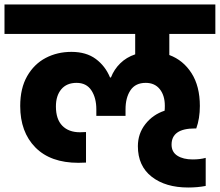

<svg xmlns="http://www.w3.org/2000/svg" viewBox="-37 -760 979 855"><path d="M717 -609V-515Q779 -492 816 -434Q853 -376 853 -288Q853 -232 837 -188H831Q727 -188 727 -116Q727 -83 753 -66.5Q779 -50 821 -50Q854 -50 879 -57V68Q843 75 801 75Q700 75 638.5 27Q577 -21 577 -109Q577 -165 610.5 -207.5Q644 -250 696 -267Q697 -274 697 -289Q697 -335 674.5 -363Q652 -391 612 -391Q566 -391 544 -358Q522 -325 522 -273V-244H392V-273Q392 -324 370 -357.5Q348 -391 304 -391Q260 -391 236 -362.5Q212 -334 212 -286Q212 -229 240.5 -200Q269 -171 319 -171Q336 -171 346 -172V-36Q332 -35 312 -35Q188 -35 120.5 -103.5Q53 -172 53 -288Q53 -367 84 -421Q115 -475 166.5 -502Q218 -529 281 -529Q347 -529 389.5 -497.5Q432 -466 453 -415H457Q471 -451 498.5 -478Q526 -505 565 -518V-609H-17V-740H922V-609Z"/></svg>

Font: MSTAGE
Style: Bold
Weight: 700
Designer: Ninad Kale (Devanagari), Jonny Pinhorn (Latin)
Foundry: Indian Type Foundry
Version: 4.004